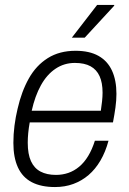

<svg xmlns="http://www.w3.org/2000/svg" viewBox="-20 -743 522 775"><path d="M202 12Q146 12 108.5 -7.5Q71 -27 52.5 -67Q34 -107 34 -166Q34 -201 38.5 -236Q43 -271 51 -304Q67 -374 96.5 -426.5Q126 -479 173 -508.5Q220 -538 285 -538Q341 -538 377.5 -517.5Q414 -497 432 -458Q450 -419 450 -364Q450 -338 446 -309Q442 -280 436 -249H100Q96 -227 94 -206.5Q92 -186 92 -167Q92 -121 105 -92.5Q118 -64 143.5 -50.5Q169 -37 206 -37Q232 -37 255.5 -45Q279 -53 299.5 -70Q320 -87 336 -113.5Q352 -140 363 -175H418Q406 -130 385.5 -95Q365 -60 337.5 -36.5Q310 -13 276 -0.5Q242 12 202 12ZM108 -296H387Q390 -316 392 -334.5Q394 -353 394 -369Q394 -409 382 -435.5Q370 -462 345.5 -475.5Q321 -489 282 -489Q239 -489 204 -465.5Q169 -442 145 -398.5Q121 -355 108 -296ZM270 -591 372 -723H441V-720L322 -591Z"/></svg>

Font: Archivo SemiCondensed ExtraLight
Style: Italic
Weight: 250
Width: 4
Italic angle: -10°
Designer: Hector Gatti
Foundry: Omnibus-Type
Version: Version 2.001